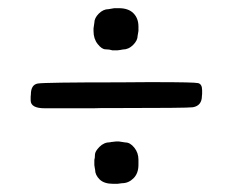

<svg xmlns="http://www.w3.org/2000/svg" viewBox="-20 -528 576 474"><path d="M210.9 -451.2V-458L212.9 -471.7Q212.9 -483.4 223.9 -494.4Q234.9 -505.4 248 -505.4L262.2 -507.8H273.4Q296.9 -507.8 309.3 -495.4Q321.8 -482.9 321.8 -462.4V-451.7L319.8 -439.9Q319.8 -428.2 308.6 -417Q297.4 -405.8 283.2 -405.8Q279.3 -404.8 277.8 -404.8L270.5 -403.8H257.3Q250 -406.2 240.7 -406.2Q231.4 -406.2 221.2 -419.2Q210.9 -432.1 210.9 -451.2ZM90.3 -260.7Q55.7 -260.7 55.7 -280.3V-289.6L56.2 -294.4Q56.2 -318.8 73.2 -321.8Q90.3 -324.7 274.9 -324.7L343.3 -325.2H362.3Q459.5 -325.2 469.2 -322.8Q479 -320.3 479 -305.2V-295.9L478.5 -291.5Q478.5 -267.1 456.1 -263.2Q444.3 -261.2 259.3 -261.2H230.5L210.9 -260.7ZM321.8 -133.8V-121.1Q321.8 -100.1 309.6 -87.9Q297.4 -75.7 281.2 -75.7L270 -74.2H259.3Q236.8 -74.2 225.8 -85.2Q214.8 -96.2 214.8 -108.9Q213.9 -111.8 213.9 -113.8L212.9 -120.6V-133.3Q214.4 -137.7 214.4 -146Q214.4 -154.3 225.6 -165.5Q236.8 -176.8 252 -176.8Q254.9 -177.7 257.3 -177.7L266.1 -178.7H273.9L289.6 -176.3Q301.3 -176.3 311.5 -163.6Q321.8 -150.9 321.8 -133.8Z"/></svg>

Font: Averia Libre Light
Style: Regular
Weight: 300
Version: Version 1.002